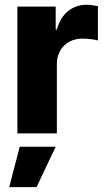

<svg xmlns="http://www.w3.org/2000/svg" viewBox="-20 -558 443 803"><path d="M52.7 -530.3H212.9V-434.6H217.8Q231.9 -485.4 264.9 -511.7Q297.9 -538.1 342.8 -538.1Q362.3 -538.1 389.6 -532.2V-388.7Q378.4 -392.1 359.4 -394.3Q340.3 -396.5 324.2 -396.5Q293.5 -396.5 269.3 -383.1Q245.1 -369.6 231.4 -345.5Q217.8 -321.3 217.8 -290V0H52.7ZM62.5 55.7H212.9L132.8 224.6H18.6Z"/></svg>

Font: Pretendard GOV ExtraBold
Style: Regular
Weight: 800
Designer: Base glyphs from Inter by Rasmus Andersson; Hangeul glyphs from Noto Sans CJK(Source Han Sans) by Jang Soo-young and Kan
Foundry: Kil Hyung-jin
Version: Version 1.309